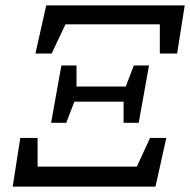

<svg xmlns="http://www.w3.org/2000/svg" viewBox="-20 -690 703 710"><path d="M27 0 55 -180H119V-74H486L535 -180H595L555 0ZM111 -492 151 -670H663L635 -492H571V-600H222L171 -492ZM437 -236V-314H255L225 -236H169L207 -448H263V-370H445L475 -448H531L493 -236Z"/></svg>

Font: Source Serif 4 Caption
Style: Italic
Weight: 400
Italic angle: -12°
Designer: Frank Grießhammer
Foundry: Adobe Systems Incorporated
Version: Version 4.004;hotconv 1.0.117;makeotfexe 2.5.65602